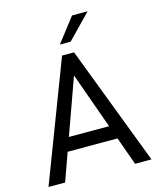

<svg xmlns="http://www.w3.org/2000/svg" viewBox="-130 -993 897 1084"><g transform="rotate(-15 318.5 -450.5)"><path d="M17 0 283 -697H353L619 0H523L319 -571L114 0ZM165 -164 192 -243H444L473 -164ZM287 -760 396 -901H487L350 -760Z"/></g></svg>

Font: Hanken Grotesk
Style: Regular
Weight: 400
Designer: Alfredo Marco Pradil
Foundry: Hanken Design Co.
Version: Version 3.013